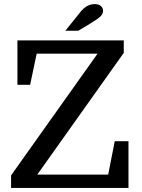

<svg xmlns="http://www.w3.org/2000/svg" viewBox="-20 -917 691 937"><path d="M508 -65 540 -228H607V0H34V-61L456 -655H159L127 -503H65V-720H584V-659L162 -65ZM299 -767 360 -843Q376 -865 389.5 -876.5Q403 -888 415.5 -892.5Q428 -897 442 -897Q462 -897 472.5 -887.5Q483 -878 483 -864Q483 -853 476 -843.5Q469 -834 453 -823Q437 -812 409 -795L362 -767Z"/></svg>

Font: Domine Medium
Style: Regular
Weight: 500
Designer: Pablo Impallari, Rodrigo Fuenzalida, Brenda Gallo
Foundry: Pablo Impallari, Rodrigo Fuenzalida, Brenda Gallo
Version: Version 2.000